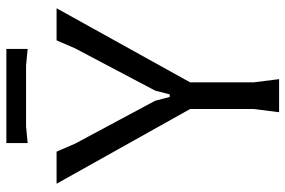

<svg xmlns="http://www.w3.org/2000/svg" viewBox="-167 -731 898 604"><g transform="rotate(-90 282.0 -429.0)"><path d="M231 0 241 -80V-280L6 -700H107L132 -642L267 -390L279 -344H287L299 -390L432 -642L457 -700H558L325 -280V-80L335 0ZM134 -858H430V-791L378 -796H186L134 -791Z"/></g></svg>

Font: AR One Sans
Style: Regular
Weight: 400
Designer: Niteesh Yadav
Foundry: Niteesh Yadav
Version: Version 1.001;gftools[0.9.33]